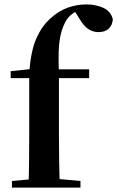

<svg xmlns="http://www.w3.org/2000/svg" viewBox="-20 -850 531 870"><path d="M34.1 0V-29.9L147.4 -40.2H231.5L344.6 -29.9V0ZM109.1 0Q111.1 -58.2 111.7 -117.4Q112.4 -176.6 112.4 -234.8V-496.1H28.4V-527.5L159.5 -541.2L112.1 -516.1L112.8 -526.6Q120.5 -621.9 145.2 -677Q170 -732.1 207.3 -765.3Q245.1 -800.3 286.7 -815.2Q328.3 -830 371.8 -830Q413.8 -830 447.9 -814.6Q481.9 -799.1 491.1 -763.3Q490.1 -737.6 473.5 -721Q456.9 -704.5 426.2 -704.5Q400.4 -704.5 379.3 -718.9Q358.2 -733.4 337.9 -768.6L312.9 -808V-817H359.9V-808.7Q335 -805.2 314.6 -792Q294.1 -778.7 282.3 -761Q265.5 -734 256.6 -699.4Q247.7 -664.8 246 -618.6Q244.4 -572.4 247.1 -511.3V-234.8Q247.1 -176.6 248.1 -117.4Q249.1 -58.2 250.8 0ZM180.6 -496.1V-535.7H384V-496.1Z"/></svg>

Font: Noto Serif TC
Style: Regular
Weight: 200
Designer: Ryoko NISHIZUKA 西塚涼子 (kana & ideographs); Frank Grießhammer (Latin, Greek & Cyrillic); Wenlong ZHANG 张文龙 (bopomofo); San
Foundry: Adobe
Version: Version 2.001;hotconv 1.1.0;makeotfexe 2.6.0